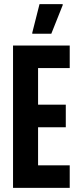

<svg xmlns="http://www.w3.org/2000/svg" viewBox="-20 -908 384 928"><path d="M43 -688H317V-579H164V-402H298V-293H164V-109H317V0H43ZM136 -750 171 -888H283V-883L228 -745H136Z"/></svg>

Font: Saira ExtraCondensed
Style: Bold
Weight: 700
Width: 2
Designer: Hector Gatti with collaboration of the Omnibus-Type team
Foundry: Omnibus-Type
Version: Version 0.072; ttfautohint (v1.8)